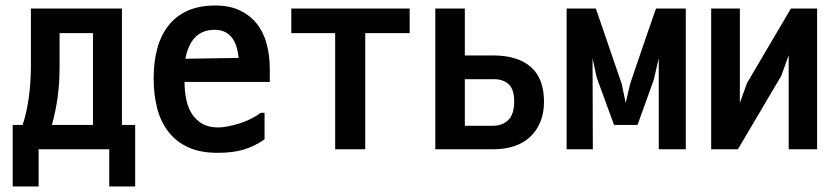

<svg xmlns="http://www.w3.org/2000/svg" viewBox="-20 -557 3040 696"><path d="M92 -526H422V-104H470V119H376V-16H120V119H26V-104H62Q77 -149 84.5 -204Q92 -259 92 -318ZM317 -104V-437H196V-316Q196 -256 189 -205Q182 -154 168 -104Z M758 -449Q672 -449 652 -344L845 -347Q835 -449 758 -449ZM761 -537Q812 -537 849 -519.5Q886 -502 910.5 -471.5Q935 -441 946.5 -398.5Q958 -356 958 -307V-260H649Q649 -225 655.5 -195Q662 -165 676.5 -143Q691 -121 714 -108Q737 -95 771 -95Q787 -95 807 -99Q827 -103 848 -109.5Q869 -116 889 -126Q909 -136 925 -148H939V-52Q902 -26 862.5 -14.5Q823 -3 769 -3Q707 -3 663.5 -22.5Q620 -42 591.5 -78Q563 -114 550 -163.5Q537 -213 537 -273Q537 -334 550.5 -382.5Q564 -431 591.5 -465.5Q619 -500 661 -518.5Q703 -537 761 -537Z M1195 -16V-437H1036V-526H1465V-437H1304V-16Z M1558 -526H1665V-356H1768Q1856 -356 1904 -314.5Q1952 -273 1952 -188Q1952 -147 1938.5 -114.5Q1925 -82 1901 -60Q1877 -38 1843.5 -27Q1810 -16 1770 -16H1558ZM1766 -101Q1802 -101 1823 -122.5Q1844 -144 1844 -189Q1844 -232 1824.5 -251Q1805 -270 1770 -270H1665V-101Z M2368 -16V-346L2350 -268L2291 -104H2206L2143 -276L2128 -346L2129 -16H2034V-526H2140L2234 -252L2248 -184L2264 -252Q2269 -267 2276.5 -289.5Q2284 -312 2295.5 -345Q2307 -378 2322 -422.5Q2337 -467 2358 -526H2466V-16Z M2662 -184 2688 -256 2847 -526H2942V-16H2839V-357L2812 -282L2655 -16H2558V-526H2662Z"/></svg>

Font: D2Coding
Style: Bold
Weight: 700
Monospace: yes
Designer: Yong-Rak Park; Jeong-Hwan Yoon; Sang-Min Lee;
Foundry: NHN Corporation
Version: Version 1.3.2; Build 20180524